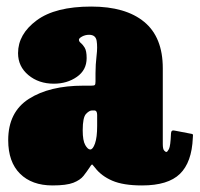

<svg xmlns="http://www.w3.org/2000/svg" viewBox="-20 -555 608 585"><path d="M5 -128Q5 -213.5 68 -253.8Q131 -294 234 -294H258Q266.5 -294 268.8 -296Q271 -298 271 -307V-332Q271 -358 274.2 -385Q277.5 -412 274.5 -430.5Q271.5 -449 251.5 -449Q240 -449 230.2 -443.8Q220.5 -438.5 220.5 -434Q220.5 -428.5 226.2 -424Q232 -419.5 238 -409.8Q244 -400 244 -378Q244 -341.5 214.2 -320.8Q184.5 -300 144 -300Q98 -300 66.5 -326.2Q35 -352.5 35 -393Q35 -451 91.8 -493Q148.5 -535 258 -535Q363 -535 419.5 -488.2Q476 -441.5 476 -347V-116Q476 -101 480 -96.5Q484 -92 487 -92Q490 -92 494.8 -101Q499.5 -110 501 -148.5Q501.5 -160 512.5 -157L564.5 -147Q568.5 -146 568 -143.2Q567.5 -140.5 567.5 -135Q564.5 -60.5 528.2 -25.2Q492 10 413 10H412.5Q355.5 10 322 -4.5Q288.5 -19 269.5 -44Q263.5 -51.5 261.5 -53.5Q259.5 -55.5 253.5 -45.5Q244.5 -32 234.5 -19.2Q224.5 -6.5 203.5 1.8Q182.5 10 140 10Q77 10 41 -25.8Q5 -61.5 5 -128ZM232 -158Q232 -126.5 239.8 -113Q247.5 -99.5 255 -99.5Q263 -99.5 269.5 -118Q276 -136.5 276 -171V-205Q276 -218.5 267 -218.5H260.5Q252 -218.5 242 -207.8Q232 -197 232 -158Z"/></svg>

Font: Besley* Condensed Fatface
Style: Regular
Weight: 900
Width: 3
Designer: Owen Earl
Foundry: indestructible type*
Version: Version 3.000; ttfautohint (v1.8.3)